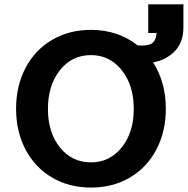

<svg xmlns="http://www.w3.org/2000/svg" viewBox="-20 -846 855 874"><path d="M692.9 -695.8H654.8V-826.2H814.9V-722.2Q814.9 -653.8 775.9 -613.3Q736.8 -572.8 676.8 -562Q734.9 -471.2 734.9 -351.1Q734.9 -247.1 691.7 -165Q648.4 -83 570.8 -37.6Q493.2 7.8 394 7.8Q294.9 7.8 217.3 -37.6Q139.6 -83 96.4 -165Q53.2 -247.1 53.2 -351.1Q53.2 -455.1 96.4 -537.1Q139.6 -619.1 217.3 -664.6Q294.9 -710 394 -710Q517.1 -710 606.9 -639.2Q652.3 -636.2 670.9 -648.2Q689.5 -660.2 692.9 -695.8ZM394 -106.9Q479.5 -106.9 534.2 -175Q588.9 -243.2 588.9 -350.1Q588.9 -458 534.2 -526.6Q479.5 -595.2 394 -595.2Q307.6 -595.2 252.9 -526.6Q198.2 -458 198.2 -350.1Q198.2 -242.7 252.9 -174.8Q307.6 -106.9 394 -106.9Z"/></svg>

Font: LT Superior
Style: Bold
Weight: 400
Designer: Daniel Lyons
Foundry: LyonsType
Version: Version 1.000